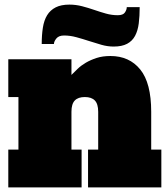

<svg xmlns="http://www.w3.org/2000/svg" viewBox="-20 -813 728 833"><path d="M362 -164H406V-328Q406 -362 391.5 -377Q377 -392 348 -392Q319 -392 304.5 -377Q290 -362 290 -328V-164H334V0H16V-164H60V-392H16V-556H290V-488Q302 -500 317 -514.5Q332 -529 352.5 -541Q373 -553 399 -561.5Q425 -570 459 -570Q541 -570 588.5 -511.5Q636 -453 636 -328V-164H680V0H362ZM161 -622Q161 -661 166 -693Q171 -725 184.5 -747Q198 -769 221.5 -781Q245 -793 281 -793Q309 -793 336 -786Q363 -779 389 -770Q415 -761 440 -754Q465 -747 491 -747Q514 -747 522 -759Q530 -771 530 -782H586Q586 -743 582 -711.5Q578 -680 566 -657.5Q554 -635 531.5 -623Q509 -611 473 -611Q447 -611 420.5 -618.5Q394 -626 366.5 -635Q339 -644 311.5 -651.5Q284 -659 258 -659Q235 -659 224.5 -646Q214 -633 214 -622Z"/></svg>

Font: Alfa Slab One
Style: Regular
Weight: 400
Designer: JM Sole
Foundry: JM Sole
Version: Version 1.001